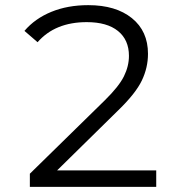

<svg xmlns="http://www.w3.org/2000/svg" viewBox="-20 -726 702 746"><path d="M587 -64V0H96V-51L387 -336Q442 -390 461.5 -429.5Q481 -469 481 -509Q481 -571 438.5 -605.5Q396 -640 317 -640Q194 -640 126 -562L75 -606Q116 -654 179.5 -680Q243 -706 323 -706Q430 -706 492.5 -655.5Q555 -605 555 -517Q555 -463 531 -413Q507 -363 440 -298L202 -64Z"/></svg>

Font: Montserrat Regular M
Style: Regular-M
Weight: 400
Designer: Julieta Ulanovsky
Foundry: Julieta Ulanovsky
Version: Version 7.200